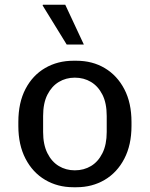

<svg xmlns="http://www.w3.org/2000/svg" viewBox="-20 -776 629 806"><path d="M288 10Q222 10 169.5 -21Q117 -52 87 -110Q57 -168 57 -247V-264Q57 -345 87 -402.5Q117 -460 169.5 -490.5Q222 -521 288 -521H301Q368 -521 420 -490Q472 -459 502 -401.5Q532 -344 532 -264V-247Q532 -168 502 -110Q472 -52 419.5 -21Q367 10 301 10ZM294 -61Q332 -61 362 -79Q392 -97 410 -133Q428 -169 428 -222V-289Q428 -343 410 -378.5Q392 -414 362 -432Q332 -450 294 -450Q257 -450 227 -432Q197 -414 179 -378.5Q161 -343 161 -289V-222Q161 -169 179 -133Q197 -97 227 -79Q257 -61 294 -61ZM260 -589 159 -753 160 -756H254L332 -589Z"/></svg>

Font: Chivo Medium
Style: Regular
Weight: 400
Version: Version 2.002